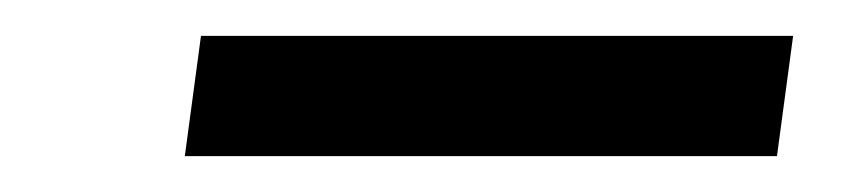

<svg xmlns="http://www.w3.org/2000/svg" viewBox="-20 -321 470 107"><path d="M413 -234H83L92 -301H422Z"/></svg>

Font: Fivo Sans Modern
Style: Italic
Weight: 400
Designer: Alexander Slobzheninov
Foundry: Alexander Slobzheninov
Version: 1.0